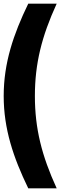

<svg xmlns="http://www.w3.org/2000/svg" viewBox="-21 -820 366 1040"><path d="M132 200H286C205 23 168 -124 168 -300C168 -476 205 -623 286 -800H132C51 -633 -1 -478 -1 -300C-1 -122 51 33 132 200Z"/></svg>

Font: Aspekta 800
Style: Regular
Weight: 800
Designer: Ivo Dolenc
Version: Version 2.000